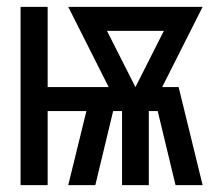

<svg xmlns="http://www.w3.org/2000/svg" viewBox="-20 -540 640 560"><path d="M40 0V-520H119V-286H297L179 -520H571L453 -286H501L571 0H492L440 -216H414V0H336V-216H310L258 0H179L232 -216H119V0ZM375 -286 458 -450H292Z"/></svg>

Font: Bmono
Style: Regular
Weight: 400
Monospace: yes
Designer: Belleve Invis
Foundry: Belleve Invis
Version: Version 11.2.2; ttfautohint (v1.8.2)